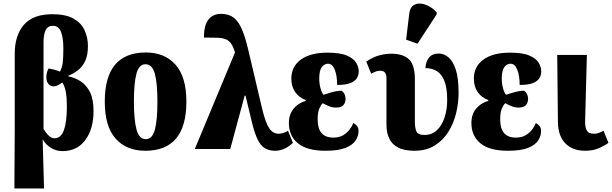

<svg xmlns="http://www.w3.org/2000/svg" viewBox="-20 -849 3487 1094"><path d="M62 225 64 -114V-544Q64 -647 116 -707.5Q168 -768 278 -768Q356 -768 400 -742.5Q444 -717 462.5 -675.5Q481 -634 481 -587Q481 -533 464.5 -499.5Q448 -466 422 -447Q396 -428 369 -417V-414Q406 -407 439 -386Q472 -365 492.5 -324.5Q513 -284 513 -217Q513 -114 466 -51Q419 12 336 12Q302 12 272 -5.5Q242 -23 224 -54H223L231 225ZM290 -61Q328 -61 344.5 -108.5Q361 -156 361 -242Q361 -292 355 -325Q349 -358 335 -379Q323 -370 310 -363.5Q297 -357 288 -357Q269 -356 256.5 -370Q244 -384 244 -411Q244 -421 247 -434Q250 -447 257 -459Q270 -457 287 -452.5Q304 -448 322 -441Q335 -466 338 -496.5Q341 -527 341 -572Q341 -633 327.5 -667.5Q314 -702 282 -702Q252 -702 240 -677Q228 -652 228 -608V-114Q242 -91 258 -76Q274 -61 290 -61Z M808 10Q700 10 638.5 -59.5Q577 -129 577 -270Q577 -550 811 -550Q918 -550 980 -480.5Q1042 -411 1042 -270Q1042 10 808 10ZM810 -56Q848 -56 862.5 -110.5Q877 -165 877 -270Q877 -376 862 -429.5Q847 -483 809 -483Q772 -483 757.5 -429.5Q743 -376 743 -270Q743 -165 758 -110.5Q773 -56 810 -56Z M1090 0 1319 -550Q1309 -583 1297 -600.5Q1285 -618 1266 -625.5Q1247 -633 1217 -634Q1187 -635 1142 -635Q1142 -706 1168 -738Q1194 -770 1240 -770Q1284 -770 1312 -748Q1340 -726 1359.5 -679.5Q1379 -633 1396 -559L1473 -232Q1493 -149 1514 -118Q1535 -87 1568 -87Q1580 -87 1595.5 -92Q1611 -97 1621 -104L1649 -35Q1627 -14 1601.5 -2Q1576 10 1547 10Q1513 10 1489 -4.5Q1465 -19 1448 -54Q1431 -89 1416 -150L1379 -304H1374L1292 0Z M1834 10Q1729 10 1677.5 -32.5Q1626 -75 1626 -148Q1626 -197 1652.5 -229.5Q1679 -262 1722 -274V-279Q1685 -292 1662.5 -323.5Q1640 -355 1640 -401Q1640 -470 1694.5 -509.5Q1749 -549 1846 -549Q1919 -549 1957.5 -532Q1996 -515 2010 -490.5Q2024 -466 2024 -441Q2024 -423 2014.5 -405.5Q2005 -388 1978.5 -376.5Q1952 -365 1901 -365Q1901 -417 1887.5 -451.5Q1874 -486 1849 -486Q1828 -486 1813.5 -466.5Q1799 -447 1799 -401Q1799 -373 1806 -347Q1813 -321 1823 -309Q1840 -315 1870.5 -323.5Q1901 -332 1926 -332Q1938 -324 1943.5 -311.5Q1949 -299 1949 -286Q1949 -264 1936.5 -250Q1924 -236 1895 -236Q1874 -236 1854.5 -244Q1835 -252 1819 -261Q1809 -252 1799.5 -230.5Q1790 -209 1790 -168Q1790 -65 1879 -65Q1914 -65 1937 -79.5Q1960 -94 1974 -113.5Q1988 -133 1993 -148Q2004 -143 2013.5 -132Q2023 -121 2023 -102Q2023 -75 2006.5 -49Q1990 -23 1949 -6.5Q1908 10 1834 10Z M2342 10Q2282 10 2247 -9Q2212 -28 2197 -61.5Q2182 -95 2182 -138V-406Q2182 -423 2174 -434.5Q2166 -446 2146 -446Q2136 -446 2125.5 -443Q2115 -440 2095 -429L2067 -498Q2107 -525 2142.5 -534Q2178 -543 2209 -543Q2277 -543 2310.5 -511Q2344 -479 2344 -396V-154Q2344 -121 2352.5 -100.5Q2361 -80 2398 -80Q2441 -80 2469.5 -107Q2498 -134 2513 -179.5Q2528 -225 2528 -279Q2528 -348 2512 -388Q2496 -428 2468 -444.5Q2440 -461 2404 -461Q2406 -498 2424.5 -521Q2443 -544 2481 -544Q2508 -544 2534 -523.5Q2560 -503 2576.5 -454Q2593 -405 2593 -319Q2593 -261 2578.5 -202.5Q2564 -144 2533.5 -96Q2503 -48 2455.5 -19Q2408 10 2342 10ZM2359 -600 2294 -623 2312 -772Q2316 -804 2333.5 -817Q2351 -830 2375 -828.5Q2399 -827 2424 -813.5Q2449 -800 2468 -779V-767Z M2874 10Q2769 10 2717.5 -32.5Q2666 -75 2666 -148Q2666 -197 2692.5 -229.5Q2719 -262 2762 -274V-279Q2725 -292 2702.5 -323.5Q2680 -355 2680 -401Q2680 -470 2734.5 -509.5Q2789 -549 2886 -549Q2959 -549 2997.5 -532Q3036 -515 3050 -490.5Q3064 -466 3064 -441Q3064 -423 3054.5 -405.5Q3045 -388 3018.5 -376.5Q2992 -365 2941 -365Q2941 -417 2927.5 -451.5Q2914 -486 2889 -486Q2868 -486 2853.5 -466.5Q2839 -447 2839 -401Q2839 -373 2846 -347Q2853 -321 2863 -309Q2880 -315 2910.5 -323.5Q2941 -332 2966 -332Q2978 -324 2983.5 -311.5Q2989 -299 2989 -286Q2989 -264 2976.5 -250Q2964 -236 2935 -236Q2914 -236 2894.5 -244Q2875 -252 2859 -261Q2849 -252 2839.5 -230.5Q2830 -209 2830 -168Q2830 -65 2919 -65Q2954 -65 2977 -79.5Q3000 -94 3014 -113.5Q3028 -133 3033 -148Q3044 -143 3053.5 -132Q3063 -121 3063 -102Q3063 -75 3046.5 -49Q3030 -23 2989 -6.5Q2948 10 2874 10Z M3314 10Q3243 10 3201.5 -32Q3160 -74 3159 -153L3155 -536H3324L3314 -160Q3313 -126 3323 -106.5Q3333 -87 3364 -87Q3379 -87 3391.5 -91.5Q3404 -96 3419 -104L3447 -35Q3430 -22 3395.5 -6Q3361 10 3314 10Z"/></svg>

Font: Noto Serif ExtraCondensed Black
Style: Regular
Weight: 900
Width: 2
Designer: Monotype Design Team
Foundry: Monotype Imaging Inc.
Version: Version 2.015; ttfautohint (v1.8.4.7-5d5b)